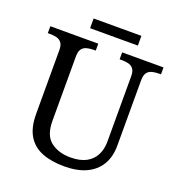

<svg xmlns="http://www.w3.org/2000/svg" viewBox="-149 -963 1016 1095"><g transform="rotate(20 358.5 -415.0)"><path d="M362 10Q283 10 226.5 -12.5Q170 -35 140 -85Q110 -135 110 -216V-604Q110 -634 98.5 -648.5Q87 -663 68.5 -667.5Q50 -672 28 -672H15V-714H306V-672H293Q271 -672 252 -667Q233 -662 222 -647Q211 -632 211 -600V-210Q211 -123 258 -86.5Q305 -50 378 -50Q436 -50 473 -70Q510 -90 528 -125.5Q546 -161 546 -206V-604Q546 -634 534.5 -648.5Q523 -663 504.5 -667.5Q486 -672 464 -672H451V-714H702V-672H689Q667 -672 648 -667Q629 -662 618 -647Q607 -632 607 -600V-204Q607 -138 579 -90Q551 -42 496.5 -16Q442 10 362 10ZM232 -781V-840H522V-781Z"/></g></svg>

Font: Noto Serif Tamil
Style: Italic
Weight: 400
Italic angle: -12°
Designer: Indian Type Foundry, Tom Grace, and the Monotype Design Team
Foundry: Monotype Imaging Inc.
Version: Version 2.003